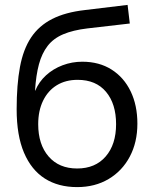

<svg xmlns="http://www.w3.org/2000/svg" viewBox="-20 -751 619 784"><path d="M295 13Q218 13 163 -22Q108 -57 78 -127.5Q48 -198 48 -305Q48 -405 61.5 -477.5Q75 -550 107 -598Q139 -646 193 -673.5Q247 -701 327 -710L501 -731L510 -655L337 -635Q278 -628 238 -611Q198 -594 174.5 -563.5Q151 -533 139 -488.5Q127 -444 123 -381H124Q139 -417 168 -443.5Q197 -470 235.5 -484.5Q274 -499 316 -499Q385 -499 435.5 -467Q486 -435 513.5 -378Q541 -321 541 -246Q541 -170 510 -111.5Q479 -53 423.5 -20Q368 13 295 13ZM295 -63Q369 -63 411.5 -112Q454 -161 454 -244Q454 -327 413 -376Q372 -425 297 -425Q248 -425 212 -403Q176 -381 156 -340Q136 -299 136 -244Q136 -161 178.5 -112Q221 -63 295 -63Z"/></svg>

Font: TikTok Sans 24pt
Style: Regular
Weight: 400
Version: Version 4.000